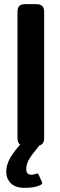

<svg xmlns="http://www.w3.org/2000/svg" viewBox="-20 -700 287 922"><path d="M192 -643V-36Q192 -7 168 -1Q168 1 165 4Q130 46 118 68Q106 90 106 112Q106 139 130 139Q144 139 152 135Q158 133 159 133Q163 133 166 140L181 173Q183 177 183 179Q183 185 171 190Q147 202 97 202Q54 202 32 180Q10 158 10 124Q10 96 24.5 67Q39 38 71 1Q77 -5 77 -5Q64 -14 64 -36V-643Q64 -662 72.5 -671Q81 -680 101 -680H154Q174 -680 183 -671Q192 -662 192 -643Z"/></svg>

Font: Mitr
Style: Regular
Weight: 400
Designer: Thanarat Vachiruckul
Foundry: Cadson Demak
Version: Version 1.002